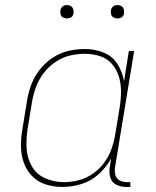

<svg xmlns="http://www.w3.org/2000/svg" viewBox="-20 -732 616 760"><path d="M227 8Q264 8 302 -3.5Q340 -15 370.5 -42.5Q401 -70 420 -105L414 -68Q411 -48 417 -28.5Q423 -9 441 -0.5Q459 8 480 8H496V-11H483Q468 -11 454.5 -17.5Q441 -24 437 -38.5Q433 -53 435 -68L511 -530H490L471 -410Q465 -447 445 -478.5Q425 -510 390 -524Q355 -538 316 -538Q283 -538 250.5 -530.5Q218 -523 188.5 -503.5Q159 -484 137.5 -456.5Q116 -429 104 -397.5Q92 -366 87 -333L69 -223Q63 -189 63 -155Q63 -121 73.5 -90Q84 -59 106.5 -35.5Q129 -12 161 -2Q193 8 227 8ZM233 -11Q195 -11 160 -26Q125 -41 106.5 -73Q88 -105 85.5 -143Q83 -181 89 -220L107 -330Q112 -360 123 -389Q134 -418 153.5 -443.5Q173 -469 200 -487Q227 -505 256.5 -512Q286 -519 316 -519Q347 -519 375.5 -510Q404 -501 423 -479Q442 -457 450.5 -429Q459 -401 459 -370.5Q459 -340 454 -309L436 -199Q431 -170 421 -141.5Q411 -113 392 -87.5Q373 -62 347 -44Q321 -26 291.5 -18.5Q262 -11 233 -11ZM445 -659Q451 -659 457 -661Q463 -663 466.5 -668Q470 -673 471 -679Q472 -687 470 -695Q468 -703 461 -707.5Q454 -712 445 -712Q439 -712 433.5 -710Q428 -708 424 -702.5Q420 -697 419 -692Q418 -683 420 -675Q422 -667 429.5 -663Q437 -659 445 -659ZM245 -659Q251 -659 257 -661Q263 -663 266.5 -668Q270 -673 271 -679Q272 -687 270 -695Q268 -703 261 -707.5Q254 -712 245 -712Q239 -712 233.5 -710Q228 -708 224 -702.5Q220 -697 219 -692Q218 -683 220 -675Q222 -667 229.5 -663Q237 -659 245 -659Z"/></svg>

Font: Iosevka Sparkle Thin
Style: Italic
Weight: 100
Italic angle: -9°
Designer: Belleve Invis
Foundry: Belleve Invis
Version: Version 4.5.0; ttfautohint (v1.8.3)